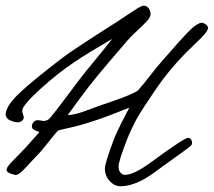

<svg xmlns="http://www.w3.org/2000/svg" viewBox="-22 -646 750 674"><path d="M626 -456.1Q568.4 -396.5 525.9 -334Q520.5 -325.7 506.3 -304.7Q492.2 -283.7 486.8 -275.6Q481.4 -267.6 470.5 -250Q459.5 -232.4 453.4 -220.5Q447.3 -208.5 439 -191.2Q430.7 -173.8 423.8 -155.8Q394 -79.6 394 -60.1Q394 -49.3 400.4 -40.8Q406.7 -32.2 416 -32.2Q448.2 -32.2 507.8 -76.2Q624.5 -162.1 638.2 -162.1Q646.5 -162.1 650.4 -153.3Q654.3 -144.5 649.9 -136.2Q648.4 -133.8 625.5 -116.9Q602.5 -100.1 571.8 -78.4Q541 -56.6 529.8 -47.9Q457.5 7.8 401.9 7.8Q379.9 7.8 363 -10.5Q346.2 -28.8 346.2 -54.2Q346.2 -72.8 376 -151.9Q380.4 -164.6 388.9 -182.9Q397.5 -201.2 404.1 -214.4Q410.6 -227.5 420.2 -245.6Q429.7 -263.7 432.1 -268.1Q360.4 -239.7 337.9 -231.9Q277.3 -210.4 233.9 -200.2Q225.6 -198.2 213.6 -195.6Q201.7 -192.9 193.4 -190.9Q185.1 -189 182.1 -188Q171.9 -177.7 147.9 -147Q124 -116.2 106 -98.1Q99.1 -91.3 89.1 -80.3Q79.1 -69.3 71.8 -61.3Q64.5 -53.2 56.2 -45.4Q47.9 -37.6 41.3 -34.2Q34.7 -30.8 29.8 -32.2Q28.8 -32.7 25.4 -33.7Q22 -34.7 20.5 -34.9Q19 -35.2 15.6 -36.4Q12.2 -37.6 11.2 -38.3Q10.3 -39.1 7.3 -40.5Q4.4 -42 4.2 -43Q3.9 -43.9 2 -46.1Q0 -48.3 1 -50Q2 -51.8 2 -54.2Q3.9 -61 14.6 -72.8Q25.4 -84.5 43.2 -102.3Q61 -120.1 69.8 -129.9Q109.9 -174.3 116.2 -182.1Q113.3 -183.6 108.2 -185.5Q103 -187.5 101.1 -188.5Q99.1 -189.5 96.2 -191.2Q93.3 -192.9 92.3 -194.3Q91.3 -195.8 90.6 -198.2Q89.8 -200.7 89.8 -204.1Q90.8 -212.9 97.2 -218.8Q103.5 -224.6 111.8 -224.1Q115.2 -224.1 121.1 -222.9Q127 -221.7 130.4 -221.4Q133.8 -221.2 139.2 -222.7Q144.5 -224.1 149.9 -228Q167.5 -247.1 213.9 -309.6Q260.3 -372.1 279.8 -396Q365.2 -499.5 372.1 -509.8Q370.1 -508.3 349.6 -496.3Q329.1 -484.4 297.1 -465.1Q265.1 -445.8 235.8 -425.8Q179.7 -388.2 119.4 -333.3Q59.1 -278.3 56.2 -259.8Q55.2 -254.4 59.1 -243.9Q63 -233.4 60.1 -228Q49.8 -210.4 22 -220.2Q13.7 -223.1 9 -225.8Q4.4 -228.5 0.7 -234.4Q-2.9 -240.2 -2 -248Q1.5 -276.9 46.9 -319.8Q92.3 -362.8 198.2 -443.8Q238.3 -474.1 386.2 -567.9Q397.9 -575.7 413.1 -585.7Q428.2 -595.7 437.5 -601.8Q446.8 -607.9 456.3 -614Q465.8 -620.1 472.2 -623Q478.5 -626 481.9 -626Q493.7 -626.5 501 -615.2Q508.3 -604 505.9 -591.8Q503.9 -582.5 491.7 -569.6Q479.5 -556.6 458.3 -537.1Q437 -517.6 423.8 -502Q415.5 -492.2 366.7 -435.3Q317.9 -378.4 288.1 -339.8Q261.7 -305.7 215.8 -242.2Q226.6 -242.2 241.2 -245.6Q255.9 -249 267.1 -252.9Q278.3 -256.8 298.8 -264.4Q319.3 -272 330.1 -275.9Q338.9 -278.8 366.5 -288.3Q394 -297.9 405.5 -302Q417 -306.2 434.1 -313.7Q451.2 -321.3 461.9 -328.1Q475.6 -342.8 501.5 -376.2Q527.3 -409.7 543.9 -428.2Q553.2 -438.5 574.5 -463.1Q595.7 -487.8 607.9 -501.2Q620.1 -514.6 636.5 -531.7Q652.8 -548.8 664.6 -556.9Q676.3 -564.9 684.1 -565.9Q690.9 -566.9 700.2 -560.5Q709.5 -554.2 708 -545.9Q706.5 -537.6 695.8 -525.4Q685.1 -513.2 661.9 -491.2Q638.7 -469.2 626 -456.1Z"/></svg>

Font: Gogol
Style: Regular
Weight: 400
Italic angle: -48°
Designer: Gennady Fridman
Foundry: ParaType Ltd
Version: Version 1.001